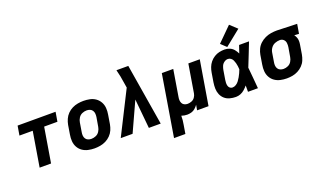

<svg xmlns="http://www.w3.org/2000/svg" viewBox="-90 -1370 3637 2162"><g transform="rotate(-20 1728.0 -289.0)"><path d="M163 0H300L369 -417H528L547 -530H92L73 -417H232Z M821 8Q854 8 888.5 2Q923 -4 955.5 -20Q988 -36 1014 -62.5Q1040 -89 1054 -121.5Q1068 -154 1074 -188L1092 -298Q1099 -337 1096 -375.5Q1093 -414 1075 -446.5Q1057 -479 1027 -500.5Q997 -522 959 -530Q921 -538 882 -538Q849 -538 814.5 -532Q780 -526 747.5 -510Q715 -494 689.5 -468Q664 -442 649.5 -409Q635 -376 629 -343L611 -233Q604 -193 607 -154.5Q610 -116 628 -83.5Q646 -51 676 -30Q706 -9 744 -0.5Q782 8 821 8ZM823 -105Q802 -105 783.5 -112.5Q765 -120 754.5 -136.5Q744 -153 742.5 -173.5Q741 -194 745 -214L763 -324Q767 -351 783 -376.5Q799 -402 826 -413.5Q853 -425 880 -425Q901 -425 919.5 -417.5Q938 -410 948.5 -393.5Q959 -377 960.5 -357Q962 -337 959 -316L940 -206Q936 -179 920 -153.5Q904 -128 877 -116.5Q850 -105 823 -105Z M1135 0H1277L1438 -352L1472 0H1614L1493 -735H1351Q1362 -695 1369.5 -655Q1377 -615 1383 -574L1393 -512Z M1699 205H1835L1852 102Q1857 76 1859.5 49.5Q1862 23 1862 -4Q1878 2 1895.5 5Q1913 8 1930 8Q1955 8 1980 1Q2005 -6 2025.5 -23.5Q2046 -41 2061 -63L2050 0H2187L2275 -530H2138L2082 -191Q2078 -167 2063 -145.5Q2048 -124 2024 -114.5Q2000 -105 1976 -105Q1956 -105 1938.5 -113Q1921 -121 1912 -138Q1903 -155 1902 -174.5Q1901 -194 1905 -214L1957 -530H1820Z M2514 8Q2542 8 2569 -2.5Q2596 -13 2618.5 -33Q2641 -53 2660 -76Q2660 -38 2660 0H2779Q2773 -64 2768 -127.5Q2763 -191 2756 -254Q2785 -323 2811 -392Q2837 -461 2865 -530H2746Q2730 -484 2715 -439Q2702 -467 2682.5 -490.5Q2663 -514 2634 -526Q2605 -538 2573 -538Q2541 -538 2509.5 -531Q2478 -524 2449 -506Q2420 -488 2398.5 -461.5Q2377 -435 2365.5 -404.5Q2354 -374 2349 -343L2331 -233Q2325 -195 2326 -158.5Q2327 -122 2340.5 -89.5Q2354 -57 2380 -34Q2406 -11 2441.5 -1.5Q2477 8 2514 8ZM2514 -105Q2496 -105 2483 -116Q2470 -127 2465.5 -144Q2461 -161 2461.5 -178.5Q2462 -196 2465 -214L2483 -324Q2487 -348 2496.5 -371Q2506 -394 2527.5 -409.5Q2549 -425 2572 -425Q2592 -425 2607.5 -413.5Q2623 -402 2631 -384.5Q2639 -367 2644 -348.5Q2649 -330 2651.5 -310.5Q2654 -291 2655 -272Q2647 -250 2637.5 -229.5Q2628 -209 2616.5 -189Q2605 -169 2591 -150Q2577 -131 2556.5 -118Q2536 -105 2514 -105ZM2613 -554 2801 -705 2717 -783 2548 -615Z M3124 8Q3158 8 3192 2Q3226 -4 3258 -20.5Q3290 -37 3315.5 -63Q3341 -89 3354.5 -121.5Q3368 -154 3374 -188L3392 -298Q3396 -320 3395.5 -342Q3395 -364 3387.5 -384Q3380 -404 3367 -420L3423 -417L3442 -530L3202 -538H3201Q3166 -538 3130.5 -532.5Q3095 -527 3061 -511.5Q3027 -496 2999 -470.5Q2971 -445 2955 -411.5Q2939 -378 2933 -343L2915 -233Q2908 -193 2911 -154.5Q2914 -116 2932 -83.5Q2950 -51 2980 -30Q3010 -9 3047.5 -0.5Q3085 8 3124 8ZM3126 -105Q3106 -105 3087.5 -112.5Q3069 -120 3058.5 -136.5Q3048 -153 3046.5 -173.5Q3045 -194 3049 -214L3067 -324Q3072 -353 3090.5 -378Q3109 -403 3138 -414Q3167 -425 3195 -425Q3221 -425 3239 -408.5Q3257 -392 3260 -366.5Q3263 -341 3259 -316L3240 -206Q3236 -179 3221 -154Q3206 -129 3179.5 -117Q3153 -105 3126 -105Z"/></g></svg>

Font: Iosevka Sparkle XBdObl
Style: Regular
Weight: 800
Italic angle: -9°
Designer: Belleve Invis
Foundry: Belleve Invis
Version: Version 4.5.0; ttfautohint (v1.8.3)